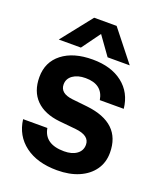

<svg xmlns="http://www.w3.org/2000/svg" viewBox="-160 -990 931 1101"><g transform="rotate(20 305.0 -439.5)"><path d="M222 -887H359L507 -700H372L291 -813L209 -700H74ZM340 -251 238 -261Q144 -271 93.5 -322Q43 -373 43 -460Q43 -552 111.5 -605.5Q180 -659 297 -659Q410 -659 480 -604.5Q550 -550 560 -454H414Q399 -545 295 -545Q247 -545 217.5 -524Q188 -503 188 -468Q188 -414 264 -405L357 -395Q572 -371 572 -190Q572 -130 540.5 -85.5Q509 -41 452.5 -16.5Q396 8 320 8Q199 8 124.5 -48Q50 -104 38 -201H186Q202 -108 321 -108Q369 -108 398 -129Q427 -150 427 -186Q427 -242 340 -251Z"/></g></svg>

Font: Overused Grotesk
Style: Bold
Weight: 700
Version: Version 0.003